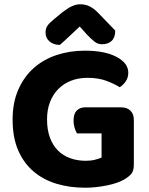

<svg xmlns="http://www.w3.org/2000/svg" viewBox="-20 -861 699 898"><path d="M606 -92Q606 -63 595 -49Q584 -35 560 -21Q546 -13 526 -6Q506 1 481.5 6Q457 11 430.5 14Q404 17 378 17Q306 17 244.5 -1.5Q183 -20 137 -59Q91 -98 65 -158Q39 -218 39 -302Q39 -381 65.5 -441.5Q92 -502 137.5 -542.5Q183 -583 244.5 -603.5Q306 -624 377 -624Q470 -624 525 -595Q580 -566 580 -521Q580 -498 568 -480.5Q556 -463 540 -453Q515 -469 477.5 -483Q440 -497 389 -497Q347 -497 312.5 -483.5Q278 -470 253 -445Q228 -420 214 -384Q200 -348 200 -303Q200 -254 213.5 -217.5Q227 -181 251 -157Q275 -133 308.5 -121Q342 -109 381 -109Q405 -109 424.5 -114Q444 -119 455 -124V-237H340Q334 -247 329 -263Q324 -279 324 -297Q324 -329 339 -344Q354 -359 378 -359H546Q574 -359 590 -343.5Q606 -328 606 -300ZM353 -737Q330 -716 306.5 -693.5Q283 -671 260 -651Q231 -651 212 -667Q193 -683 193 -708Q193 -728 202.5 -741.5Q212 -755 236 -774L271 -803Q297 -823 316.5 -832Q336 -841 355 -841Q379 -841 398.5 -831.5Q418 -822 438 -802L519 -718Q519 -686 502.5 -670Q486 -654 457 -654Q438 -654 423 -665.5Q408 -677 385 -701Z"/></svg>

Font: Baloo Thambi 2
Style: Bold
Weight: 700
Designer: Aadarsh Rajan and Ek Type
Foundry: Ek Type
Version: Version 1.640;hotconv 1.0.111;makeotfexe 2.5.65597; ttfautoh